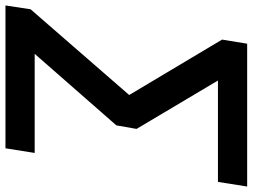

<svg xmlns="http://www.w3.org/2000/svg" viewBox="-158 -614 925 703"><g transform="rotate(90 304.5 -262.5)"><path d="M-27 180 -13 88 313 -287 317 -246 98 -613 113 -705H636L619 -598H231L230 -628L425 -300L412 -226L123 104L124 73H513L496 180Z"/></g></svg>

Font: Nunito Sans 10pt
Style: Bold Italic
Weight: 700
Italic angle: -9°
Designer: Vernon Adams
Foundry: Vernon Adams
Version: Version 3.101;gftools[0.9.27]